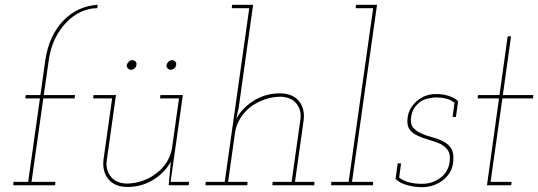

<svg xmlns="http://www.w3.org/2000/svg" viewBox="-20 -770 2237 798"><path d="M36 -14 35 0H209L210 -14H111L160 -361H290L292 -375H162L183 -522Q190 -571 209.5 -610.5Q229 -650 257 -678Q284 -706 317 -721Q350 -736 384 -736L386 -750Q348 -748 312 -732.5Q276 -717 247 -688Q217 -659 196.5 -616Q176 -573 168 -518L148 -375H87L85 -361H146L97 -14Z M681 0H764L766 -14H689L740 -375H647L645 -361H724L695 -155Q690 -123 672.5 -95.5Q655 -68 629 -49Q603 -29 571 -18Q539 -7 505 -7Q462 -9 441 -35.5Q420 -62 423 -98L462 -375H369L367 -361H446L410 -105Q405 -55 431.5 -24Q458 7 511 7Q567 7 615 -21.5Q663 -50 690 -98L686 -53ZM672 -500Q671 -492 676.5 -486Q682 -480 690 -480Q698 -480 704.5 -486Q711 -492 712 -500Q714 -508 708.5 -514Q703 -520 695 -520Q687 -520 680.5 -514Q674 -508 672 -500ZM507 -500Q506 -492 511.5 -486Q517 -480 525 -480Q533 -480 539.5 -486Q546 -492 547 -500Q549 -508 543.5 -514Q538 -520 530 -520Q522 -520 515.5 -514Q509 -508 507 -500Z M1113 -14 1112 0H1286L1287 -14H1206L1242 -270Q1248 -320 1221.5 -351Q1195 -382 1142 -382Q1085 -382 1037 -353Q989 -324 962 -277L972 -322L1032 -750H945L943 -736H1016L914 -14H835L834 0H1008L1009 -14H928L957 -220Q962 -252 979.5 -279.5Q997 -307 1023 -327Q1049 -346 1081 -357Q1113 -368 1147 -368Q1191 -366 1212 -339.5Q1233 -313 1229 -277L1192 -14Z M1357 -14 1356 0H1530L1531 -14H1443L1547 -750H1460L1458 -736H1531L1429 -14Z M1624 -26Q1642 -9 1672.5 -0.5Q1703 8 1733 8Q1763 8 1787.5 -2Q1812 -12 1829 -28Q1845 -43 1853.5 -60Q1862 -77 1864 -101Q1867 -134 1855.5 -152.5Q1844 -171 1823 -182Q1802 -193 1776.5 -199.5Q1751 -206 1730 -216Q1709 -225 1696.5 -240.5Q1684 -256 1689 -285Q1692 -307 1703 -322.5Q1714 -338 1728 -348Q1742 -357 1761 -361Q1780 -365 1793 -365Q1814 -365 1833 -360.5Q1852 -356 1869 -343L1861 -284H1875L1884 -349Q1875 -359 1859 -366Q1843 -373 1828 -376Q1812 -379 1800.5 -379Q1789 -379 1789 -379Q1770 -379 1751 -372.5Q1732 -366 1716 -353Q1700 -340 1688.5 -322Q1677 -304 1674 -280Q1670 -249 1682.5 -232Q1695 -215 1716 -206Q1737 -196 1762 -189Q1787 -182 1808 -173Q1829 -163 1841 -146Q1853 -129 1849 -98Q1846 -75 1835.5 -58Q1825 -41 1809 -30Q1792 -18 1774 -12Q1756 -6 1731 -6Q1706 -6 1681.5 -12Q1657 -18 1639 -32L1647 -91H1633Z M2090 -619 2056 -375H1967L1965 -361H2054L2004 0H2105L2106 -14H2019L2068 -361H2195L2197 -375H2070L2104 -619Z"/></svg>

Font: Josefin Slab Thin Thin
Style: Italic
Weight: 250
Italic angle: -12°
Version: Version 2.000